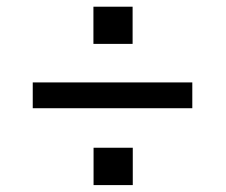

<svg xmlns="http://www.w3.org/2000/svg" viewBox="-20 -552 668 567"><path d="M255.9 -422.4V-532.2H371.6V-422.4ZM76.7 -232.4V-308.6H547.9V-232.4ZM256.3 -5.4V-115.7H372.1V-5.4Z"/></svg>

Font: Muli
Style: Regular
Weight: 400
Designer: Vernon Adams
Foundry: newtypography
Version: Version 2; ttfautohint (v1.00rc1.6-4cba) -l 8 -r 50 -G 200 -